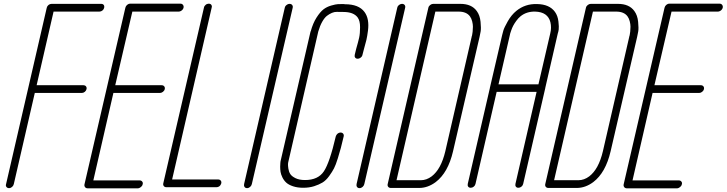

<svg xmlns="http://www.w3.org/2000/svg" viewBox="-20 -821 3947 1043"><path d="M434 -358Q442 -358 447 -352Q452 -346 450 -337Q448 -328 440.5 -322Q433 -316 424 -316H169L55 179Q53 188 45.5 194.5Q38 201 29 201Q20 201 15 194.5Q10 188 13 179L234 -779Q236 -788 243.5 -794Q251 -800 260 -800H530Q539 -800 543.5 -794Q548 -788 546 -779Q544 -770 536.5 -764Q529 -758 520 -758H271L179 -358Z M849 -316H596L487 159H739Q745 159 749 162Q753 165 755 169.5Q757 174 755 180Q754 185 751.5 188.5Q749 192 745.5 195Q742 198 737.5 200Q733 202 729 202H456Q447 202 442 195.5Q437 189 439 180L661 -779Q663 -788 670.5 -794.5Q678 -801 687 -801H961Q969 -801 974 -794.5Q979 -788 977 -779Q976 -774 972 -769Q968 -764 962 -761Q956 -758 951 -758H699L606 -358H858Q867 -358 872 -352Q877 -346 875 -337Q873 -328 865 -322Q857 -316 849 -316Z M1165 154Q1174 154 1179 160Q1184 166 1182 175Q1180 181 1176.5 186Q1173 191 1167 193.5Q1161 196 1156 196H884Q875 196 870 190Q865 184 867 175L1088 -780Q1089 -785 1091.5 -788.5Q1094 -792 1097.5 -795Q1101 -798 1105.5 -799.5Q1110 -801 1114 -801Q1120 -801 1124 -798.5Q1128 -796 1130 -791Q1132 -786 1130 -780L915 154Z M1306 179 1527 -779Q1528 -785 1532 -789.5Q1536 -794 1541.5 -797Q1547 -800 1553 -800Q1562 -800 1567 -794Q1572 -788 1570 -779L1348 179Q1346 188 1338.5 194.5Q1331 201 1322 201Q1313 201 1308.5 194.5Q1304 188 1306 179Z M1960 -756Q1974 -737 1978.5 -711.5Q1983 -686 1979 -655Q1975 -624 1970.5 -604.5Q1966 -585 1957 -554Q1951 -532 1949 -523Q1948 -517 1944 -512.5Q1940 -508 1934.5 -505Q1929 -502 1923 -502Q1914 -502 1909.5 -508Q1905 -514 1907 -523Q1909 -533 1915 -556Q1926 -594 1931 -616.5Q1936 -639 1936 -673.5Q1936 -708 1923 -726Q1901 -756 1845 -756Q1842 -756 1834 -756Q1823 -756 1810 -756.5Q1797 -757 1783 -751Q1769 -745 1756 -735Q1743 -725 1730.5 -703Q1718 -681 1709 -650L1547 55Q1545 62 1544.5 70Q1544 78 1546.5 95Q1549 112 1557 124.5Q1565 137 1585.5 147Q1606 157 1637 157Q1708 157 1739.5 109.5Q1771 62 1804 -80Q1806 -86 1810 -91Q1814 -96 1819.5 -98.5Q1825 -101 1830 -101Q1839 -101 1844 -95Q1849 -89 1847 -80Q1837 -38 1831.5 -17Q1826 4 1815 39.5Q1804 75 1794.5 93.5Q1785 112 1768 135.5Q1751 159 1732 170.5Q1713 182 1686.5 190.5Q1660 199 1627 199Q1596 199 1572 191Q1548 183 1535 171Q1522 159 1514 142.5Q1506 126 1504 112.5Q1502 99 1502 84Q1502 69 1503 63.5Q1504 58 1504 55L1667 -650Q1667 -651 1668 -651Q1680 -695 1699.5 -725.5Q1719 -756 1737 -770Q1755 -784 1779.5 -791Q1804 -798 1816 -798.5Q1828 -799 1846 -799Q1852 -798 1854 -798Q1929 -798 1960 -756Z M1917 179 2138 -779Q2139 -785 2143 -789.5Q2147 -794 2152.5 -797Q2158 -800 2164 -800Q2173 -800 2178 -794Q2183 -788 2181 -779L1959 179Q1957 188 1949.5 194.5Q1942 201 1933 201Q1924 201 1919.5 194.5Q1915 188 1917 179Z M2570 -761Q2587 -738 2590.5 -702.5Q2594 -667 2591 -650Q2588 -633 2585 -620L2441 1Q2414 117 2347 168Q2304 200 2257 200Q2253 200 2249 200H2103Q2094 200 2089 194Q2084 188 2086 179L2307 -779Q2309 -788 2317 -794Q2325 -800 2333 -800H2481Q2542 -800 2570 -761ZM2542 -621Q2543 -624 2544.5 -629.5Q2546 -635 2547.5 -649Q2549 -663 2549 -676Q2549 -689 2545 -705Q2541 -721 2533 -732Q2514 -758 2471 -758H2345L2134 158H2260Q2261 158 2262.5 158Q2264 158 2266 158Q2297 158 2325 137Q2376 98 2399 1L2542 -620Q2542 -621 2542 -621Z M2942 -343V-342L2822 178Q2820 187 2812.5 193Q2805 199 2796 199Q2787 199 2782.5 193Q2778 187 2780 178L2895 -322H2678L2563 178Q2561 187 2553.5 193Q2546 199 2537 199Q2528 199 2523.5 193Q2519 187 2521 178L2641 -342V-343L2708 -631Q2710 -640 2714.5 -655.5Q2719 -671 2738.5 -705.5Q2758 -740 2785 -762Q2833 -801 2897 -799Q2965 -798 2995 -756Q3010 -735 3013.5 -704.5Q3017 -674 3015 -660.5Q3013 -647 3010 -639ZM2688 -363H2905L2969 -639Q2977 -671 2970 -700Q2956 -756 2887 -758Q2840 -759 2807 -732Q2795 -722 2784.5 -707.5Q2774 -693 2768 -681.5Q2762 -670 2757.5 -657Q2753 -644 2751.5 -639Q2750 -634 2750 -632Z M3426 -761Q3443 -738 3446.5 -702.5Q3450 -667 3447 -650Q3444 -633 3441 -620L3297 1Q3270 117 3203 168Q3160 200 3113 200Q3109 200 3105 200H2959Q2950 200 2945 194Q2940 188 2942 179L3163 -779Q3165 -788 3173 -794Q3181 -800 3189 -800H3337Q3398 -800 3426 -761ZM3398 -621Q3399 -624 3400.5 -629.5Q3402 -635 3403.5 -649Q3405 -663 3405 -676Q3405 -689 3401 -705Q3397 -721 3389 -732Q3370 -758 3327 -758H3201L2990 158H3116Q3117 158 3118.5 158Q3120 158 3122 158Q3153 158 3181 137Q3232 98 3255 1L3398 -620Q3398 -621 3398 -621Z M3778 -316H3525L3416 159H3668Q3674 159 3678 162Q3682 165 3684 169.5Q3686 174 3684 180Q3683 185 3680.5 188.5Q3678 192 3674.5 195Q3671 198 3666.5 200Q3662 202 3658 202H3385Q3376 202 3371 195.5Q3366 189 3368 180L3590 -779Q3592 -788 3599.5 -794.5Q3607 -801 3616 -801H3890Q3898 -801 3903 -794.5Q3908 -788 3906 -779Q3905 -774 3901 -769Q3897 -764 3891 -761Q3885 -758 3880 -758H3628L3535 -358H3787Q3796 -358 3801 -352Q3806 -346 3804 -337Q3802 -328 3794 -322Q3786 -316 3778 -316Z"/></svg>

Font: Soda Fountain
Style: ThinOblique
Weight: 400
Version: Version 1.0